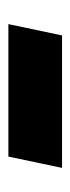

<svg xmlns="http://www.w3.org/2000/svg" viewBox="125 -531 168 458"><g transform="rotate(90 209.0 -302.0)"><path d="M37.5 -238 64.5 -366H380.5L353.5 -238Z"/></g></svg>

Font: Tourney Expanded Black
Style: Italic
Weight: 900
Width: 7
Italic angle: -12°
Designer: Tyler Finck
Foundry: Etcetera Type Co
Version: Version 1.010; ttfautohint (v1.8.3)